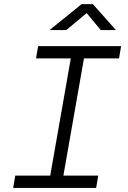

<svg xmlns="http://www.w3.org/2000/svg" viewBox="-20 -919 626 939"><path d="M44.4 0 54.7 -60.1H225.6L326.2 -633.3H156.2L166.5 -693.4H572.3L562 -633.3H390.6L290 -60.1H460.4L450.2 0ZM222.2 -772 379.4 -898.9H434.1L546.9 -772H472.7L403.8 -855L304.2 -772Z"/></svg>

Font: Cascadia Mono Light
Style: Italic
Weight: 300
Italic angle: -10°
Monospace: yes
Designer: Aaron Bell
Foundry: Saja Typeworks
Version: Version 2404.023; ttfautohint (v1.8.4)